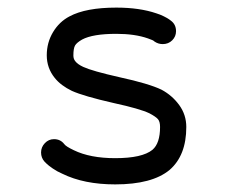

<svg xmlns="http://www.w3.org/2000/svg" viewBox="-20 -482 600 505"><path d="M286 -462Q347 -462 391 -447Q401 -444 411 -439Q421 -434 425 -431L429 -428Q443 -418 443 -400Q443 -386 433 -376Q423 -366 408 -366Q396 -366 386 -373Q384 -376 369 -381Q335 -393 286 -393Q224 -393 196 -378Q182 -370 177.5 -362.5Q173 -355 173 -336Q173 -327 178 -321Q184 -313 199 -306Q223 -295 294 -279Q372 -262 405 -246Q433 -231 451.5 -205.5Q470 -180 470 -148Q470 -73 426 -35Q380 3 283 3Q201 3 144 -25Q130 -31 118.5 -39Q107 -47 102 -52L97 -57Q88 -67 88 -81Q88 -95 98 -105.5Q108 -116 122 -116Q139 -116 149 -103Q153 -97 174 -87Q217 -66 283 -66Q354 -66 381 -88Q401 -105 401 -148Q401 -162 395.5 -168.5Q390 -175 373 -184Q348 -196 279 -211Q200 -229 169 -243Q140 -257 124 -277Q103 -303 103 -336.5Q103 -370 119.5 -397.5Q136 -425 163 -439Q206 -462 286 -462Z"/></svg>

Font: Brass Mono
Style: Regular
Weight: 400
Monospace: yes
Version: Version 1.100; ttfautohint (v1.8.3) -l 8 -r 50 -G 200 -x 14 